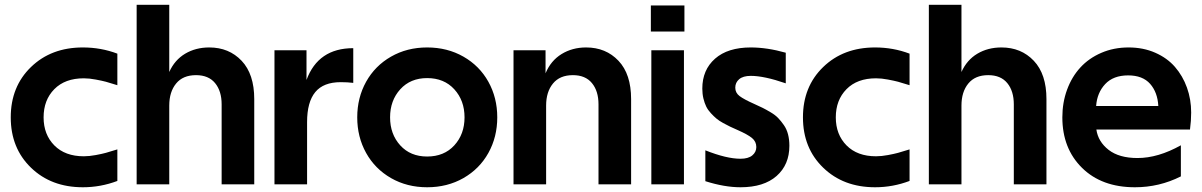

<svg xmlns="http://www.w3.org/2000/svg" viewBox="-20 -770 5020 802"><path d="M470.2 -414.1Q437.5 -424.3 422.4 -428.5Q407.2 -432.6 380.1 -437.7Q353 -442.9 330.1 -442.9Q251.5 -442.9 206.8 -397.5Q162.1 -352.1 162.1 -279.8Q162.1 -208 207 -162.6Q252 -117.2 330.1 -117.2Q353 -117.2 380.1 -122.3Q407.2 -127.4 422.4 -131.6Q437.5 -135.7 470.2 -146V-14.2Q400.4 12.2 326.2 12.2Q193.8 12.2 109.4 -69.6Q24.9 -151.4 24.9 -279.8Q24.9 -408.2 109.4 -490Q193.8 -571.8 326.2 -571.8Q401.9 -571.8 470.2 -545.9Z M905.8 -334Q905.8 -389.6 878.4 -422.9Q851.1 -456.1 798.8 -456.1Q744.1 -456.1 715.6 -421.1Q687 -386.2 687 -329.1V0H550.8V-750H687V-469.2Q709.5 -519.5 753.4 -545.7Q797.4 -571.8 854 -571.8Q936.5 -571.8 989.3 -516.1Q1042 -460.4 1042 -356V0H905.8Z M1126.5 -560.1H1260.3V-436Q1309.1 -568.8 1455.6 -568.8V-423.8Q1431.6 -426.8 1403.3 -426.8Q1331.1 -426.8 1296.9 -385.3Q1262.7 -343.8 1262.7 -259.8V0H1126.5Z M1764.2 -571.8Q1848.6 -571.8 1915.8 -533.4Q1982.9 -495.1 2020 -428.5Q2057.1 -361.8 2057.1 -279.8Q2057.1 -197.8 2020 -131.1Q1982.9 -64.5 1915.8 -26.1Q1848.6 12.2 1764.2 12.2Q1680.2 12.2 1613.3 -26.1Q1546.4 -64.5 1509.3 -131.1Q1472.2 -197.8 1472.2 -279.8Q1472.2 -361.8 1509.3 -428.5Q1546.4 -495.1 1613.3 -533.4Q1680.2 -571.8 1764.2 -571.8ZM1764.2 -116.2Q1835 -116.2 1877.7 -162.8Q1920.4 -209.5 1920.4 -279.8Q1920.4 -350.1 1877.7 -397Q1835 -443.8 1764.2 -443.8Q1694.3 -443.8 1651.9 -397Q1609.4 -350.1 1609.4 -279.8Q1609.4 -209.5 1651.9 -162.8Q1694.3 -116.2 1764.2 -116.2Z M2125 -560.1H2258.8V-463.9Q2280.8 -516.6 2325.7 -544.2Q2370.6 -571.8 2428.2 -571.8Q2510.7 -571.8 2563.5 -516.1Q2616.2 -460.4 2616.2 -356V0H2480V-334Q2480 -389.6 2452.6 -422.9Q2425.3 -456.1 2373 -456.1Q2318.4 -456.1 2289.8 -421.1Q2261.2 -386.2 2261.2 -329.1V0H2125Z M2700.7 -560.1H2836.9V0H2700.7ZM2698.7 -638.2V-747.1H2838.9V-638.2Z M3073.2 12.2Q3006.3 12.2 2926.3 -13.2V-142.1Q3014.6 -106.9 3073.2 -106.9Q3105.5 -106.9 3122.3 -120.8Q3139.2 -134.8 3139.2 -155.8Q3139.2 -178.7 3121.1 -193.6Q3103 -208.5 3060.5 -227.1Q3041.5 -235.4 3029.8 -241Q3018.1 -246.6 3000.7 -256.1Q2983.4 -265.6 2972.7 -274.7Q2961.9 -283.7 2949.5 -297.1Q2937 -310.5 2929.9 -325Q2922.9 -339.4 2918.2 -358.6Q2913.6 -377.9 2913.6 -399.9Q2913.6 -478 2966.8 -524.9Q3020 -571.8 3116.2 -571.8Q3184.1 -571.8 3262.2 -549.8V-421.9Q3171.9 -453.1 3116.2 -453.1Q3084 -453.1 3067.6 -439.2Q3051.3 -425.3 3051.3 -403.8Q3051.3 -382.3 3069.3 -368.7Q3087.4 -355 3130.4 -335.9Q3152.3 -326.2 3166 -319.3Q3179.7 -312.5 3199 -301Q3218.3 -289.6 3230.5 -276.9Q3242.7 -264.2 3254.4 -247.3Q3266.1 -230.5 3271.7 -208.7Q3277.3 -187 3277.3 -161.1Q3277.3 -82 3223.9 -34.9Q3170.4 12.2 3073.2 12.2Z M3779.3 -414.1Q3746.6 -424.3 3731.4 -428.5Q3716.3 -432.6 3689.2 -437.7Q3662.1 -442.9 3639.2 -442.9Q3560.5 -442.9 3515.9 -397.5Q3471.2 -352.1 3471.2 -279.8Q3471.2 -208 3516.1 -162.6Q3561 -117.2 3639.2 -117.2Q3662.1 -117.2 3689.2 -122.3Q3716.3 -127.4 3731.4 -131.6Q3746.6 -135.7 3779.3 -146V-14.2Q3709.5 12.2 3635.3 12.2Q3502.9 12.2 3418.5 -69.6Q3334 -151.4 3334 -279.8Q3334 -408.2 3418.5 -490Q3502.9 -571.8 3635.3 -571.8Q3710.9 -571.8 3779.3 -545.9Z M4214.8 -334Q4214.8 -389.6 4187.5 -422.9Q4160.2 -456.1 4107.9 -456.1Q4053.2 -456.1 4024.7 -421.1Q3996.1 -386.2 3996.1 -329.1V0H3859.9V-750H3996.1V-469.2Q4018.6 -519.5 4062.5 -545.7Q4106.4 -571.8 4163.1 -571.8Q4245.6 -571.8 4298.3 -516.1Q4351.1 -460.4 4351.1 -356V0H4214.8Z M4720.7 12.2Q4582 12.2 4499.8 -68.8Q4417.5 -149.9 4417.5 -279.8Q4417.5 -341.8 4437.3 -395.5Q4457 -449.2 4492.7 -488Q4528.3 -526.9 4580.3 -549.3Q4632.3 -571.8 4694.3 -571.8Q4755.4 -571.8 4805.4 -549.8Q4855.5 -527.8 4887.9 -490.5Q4920.4 -453.1 4938 -404.1Q4955.6 -355 4955.6 -299.8Q4955.6 -265.6 4950.7 -229H4559.6Q4566.9 -178.2 4610.8 -144Q4654.8 -109.9 4731.4 -109.9Q4817.4 -109.9 4912.6 -163.1V-33.2Q4822.3 12.2 4720.7 12.2ZM4558.6 -327.1H4818.4Q4815.4 -384.3 4784.2 -419.7Q4752.9 -455.1 4692.4 -455.1Q4630.4 -455.1 4596.4 -418.7Q4562.5 -382.3 4558.6 -327.1Z"/></svg>

Font: TASA Explorer
Style: Bold
Weight: 700
Designer: Weizhong Zhang
Foundry: Local Remote
Version: Version 1.000;Glyphs 3.1.2 (3151)